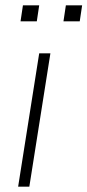

<svg xmlns="http://www.w3.org/2000/svg" viewBox="-20 -700 328 720"><path d="M48 0 127 -500H169L90 0ZM218 -620 227 -680H288L279 -620ZM57 -620 66 -680H127L118 -620Z"/></svg>

Font: Mulish ExtraLight
Style: Italic
Weight: 200
Italic angle: -9°
Designer: Vernon Adams
Foundry: Vernon Adams
Version: Version 3.603